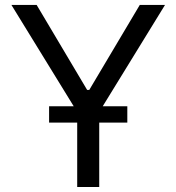

<svg xmlns="http://www.w3.org/2000/svg" viewBox="-20 -747 705 767"><path d="M25.6 -727.3 274.5 -322.4H176.1V-257.1H288.4V0H376.4V-257.1H488.6V-322.4H390.3L639.2 -727.3H538.4L336.6 -387.8H328.1L126.4 -727.3Z"/></svg>

Font: Karasuma Gothic
Style: Regular
Weight: 400
Designer: Rasmus Andersson, Ryoko Nishizuka
Foundry: Genbu
Version: Version 1.00